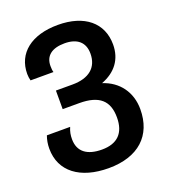

<svg xmlns="http://www.w3.org/2000/svg" viewBox="-143 -656 883 1000"><g transform="rotate(-20 298.5 -156.0)"><path d="M288 240C453 240 547 153 547 7C547 -87 494 -160 406 -188C485 -218 529 -276 529 -358C529 -478 440 -552 293 -552C146 -552 56 -481 56 -366C56 -354 58 -340 61 -329H188C185 -338 184 -350 184 -364C184 -421 224 -450 293 -450C362 -450 402 -417 402 -354C402 -277 351 -234 259 -234H167V-131H259C370 -131 418 -86 418 6C418 92 374 137 288 137C207 137 159 103 159 33C159 11 162 -8 172 -31H43C35 -9 31 14 31 39C31 166 131 240 288 240Z"/></g></svg>

Font: Noto Sans Georgian Semi
Style: Regular
Weight: 600
Designer: Monotype Design Team
Foundry: Monotype Imaging Inc.
Version: Version 1.901